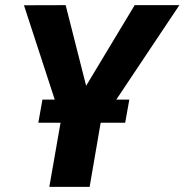

<svg xmlns="http://www.w3.org/2000/svg" viewBox="-20 -731 722 751"><path d="M236.8 -710.9 316.9 -395.5 506.8 -710.9H681.6L373.5 -249.5L330.6 0H172.9L219.2 -264.6L73.7 -710.4ZM485.8 -341.3 469.7 -251H129.9L146 -341.3Z"/></svg>

Font: Roboto ExtraBold
Style: Italic
Weight: 800
Designer: Christian Robertson
Foundry: Google
Version: Version 3.009; 2024